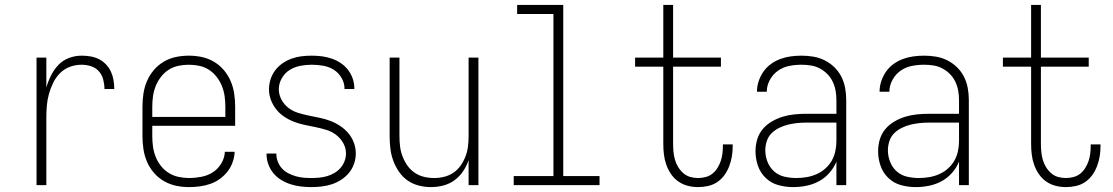

<svg xmlns="http://www.w3.org/2000/svg" viewBox="-20 -755 4540 783"><path d="M129 0V-520H169V-398Q176 -423 188 -447Q200 -471 218 -490Q236 -509 261 -518.5Q286 -528 313 -528Q331 -528 349 -525Q367 -522 383 -514Q399 -506 412 -492.5Q425 -479 432.5 -462.5Q440 -446 443 -428Q446 -410 446 -392H406Q406 -411 401 -430.5Q396 -450 383 -464.5Q370 -479 351 -485Q332 -491 313 -491Q288 -491 265 -482.5Q242 -474 225 -457Q208 -440 197 -417.5Q186 -395 179.5 -371.5Q173 -348 171 -324Q169 -300 169 -276V0Z M751 8Q724 8 698 2.5Q672 -3 648.5 -16.5Q625 -30 607.5 -50.5Q590 -71 579.5 -95.5Q569 -120 565 -146.5Q561 -173 561 -200V-320Q561 -347 565 -373.5Q569 -400 579.5 -424.5Q590 -449 607.5 -469.5Q625 -490 648 -503.5Q671 -517 697 -522.5Q723 -528 750 -528Q777 -528 803 -522.5Q829 -517 852 -503.5Q875 -490 892.5 -469.5Q910 -449 920.5 -424.5Q931 -400 935 -373.5Q939 -347 939 -320V-242H601V-200Q601 -178 604 -156.5Q607 -135 615 -115Q623 -95 636.5 -78Q650 -61 668.5 -49.5Q687 -38 708.5 -33.5Q730 -29 751 -29Q776 -29 801.5 -34Q827 -39 848 -52.5Q869 -66 882.5 -88.5Q896 -111 897 -136H937Q936 -114 928.5 -93Q921 -72 907.5 -55Q894 -38 876 -25Q858 -12 837.5 -5Q817 2 795 5Q773 8 751 8ZM601 -278H899V-320Q899 -342 896 -363Q893 -384 885 -404Q877 -424 863.5 -441.5Q850 -459 832 -470.5Q814 -482 793 -486.5Q772 -491 750 -491Q728 -491 707 -486.5Q686 -482 668 -470.5Q650 -459 636.5 -441.5Q623 -424 615 -404Q607 -384 604 -363Q601 -342 601 -320Z M1249 8Q1228 8 1207 5.5Q1186 3 1165.5 -3.5Q1145 -10 1127 -21Q1109 -32 1095.5 -48Q1082 -64 1074.5 -84.5Q1067 -105 1067 -126V-129H1107V-127Q1107 -111 1113 -95.5Q1119 -80 1130 -68Q1141 -56 1155.5 -48.5Q1170 -41 1185.5 -36.5Q1201 -32 1217 -30.5Q1233 -29 1249 -29Q1265 -29 1281.5 -30.5Q1298 -32 1313.5 -36.5Q1329 -41 1343.5 -49.5Q1358 -58 1368.5 -70Q1379 -82 1385 -97.5Q1391 -113 1391 -129Q1391 -152 1379.5 -172Q1368 -192 1350 -205.5Q1332 -219 1310.5 -225.5Q1289 -232 1267 -236.5Q1245 -241 1223 -245.5Q1201 -250 1180 -258Q1159 -266 1140 -278.5Q1121 -291 1107 -308.5Q1093 -326 1085 -347Q1077 -368 1077 -391Q1077 -412 1083.5 -432Q1090 -452 1102.5 -468.5Q1115 -485 1132.5 -497Q1150 -509 1169.5 -516Q1189 -523 1209.5 -525.5Q1230 -528 1251 -528Q1272 -528 1292 -525.5Q1312 -523 1331.5 -516.5Q1351 -510 1368.5 -498.5Q1386 -487 1398.5 -471Q1411 -455 1418 -435.5Q1425 -416 1425 -395V-392H1385V-394Q1385 -417 1372.5 -438Q1360 -459 1340.5 -471Q1321 -483 1297.5 -487Q1274 -491 1251 -491Q1228 -491 1204.5 -486.5Q1181 -482 1161 -469.5Q1141 -457 1129 -435.5Q1117 -414 1117 -391Q1117 -369 1128 -348.5Q1139 -328 1157 -314.5Q1175 -301 1196.5 -294.5Q1218 -288 1240 -283.5Q1262 -279 1284 -274.5Q1306 -270 1327 -262Q1348 -254 1367 -241.5Q1386 -229 1400.5 -212Q1415 -195 1423 -173.5Q1431 -152 1431 -129Q1431 -108 1424 -87.5Q1417 -67 1403.5 -50.5Q1390 -34 1371.5 -22Q1353 -10 1333 -3.5Q1313 3 1291.5 5.5Q1270 8 1249 8Z M1737 8Q1712 8 1687 1.5Q1662 -5 1641.5 -19.5Q1621 -34 1606.5 -55.5Q1592 -77 1583.5 -100.5Q1575 -124 1572 -149.5Q1569 -175 1569 -200V-520H1609V-200Q1609 -179 1611.5 -158Q1614 -137 1621.5 -117.5Q1629 -98 1641 -80.5Q1653 -63 1670.5 -51Q1688 -39 1708.5 -34Q1729 -29 1750 -29Q1771 -29 1791.5 -34Q1812 -39 1829.5 -51Q1847 -63 1859 -80.5Q1871 -98 1878.5 -117.5Q1886 -137 1888.5 -158Q1891 -179 1891 -200V-520H1931V0H1891V-102Q1883 -78 1868.5 -56.5Q1854 -35 1833.5 -20Q1813 -5 1788 1.5Q1763 8 1737 8Z M2075 0V-37H2237V-698H2089V-735H2277V-37H2425V0Z M2827 8Q2805 8 2784 2.5Q2763 -3 2745.5 -15.5Q2728 -28 2716 -46Q2704 -64 2697 -84Q2690 -104 2687.5 -125.5Q2685 -147 2685 -169V-483H2570V-520H2685V-735H2725V-520H2920V-483H2725V-169Q2725 -152 2726.5 -136Q2728 -120 2732.5 -104Q2737 -88 2745.5 -74Q2754 -60 2766.5 -49Q2779 -38 2794.5 -33.5Q2810 -29 2827 -29Q2842 -29 2857.5 -33Q2873 -37 2885 -46.5Q2897 -56 2905.5 -69.5Q2914 -83 2919 -97.5Q2924 -112 2926 -127.5Q2928 -143 2928 -159V-166H2968V-157Q2968 -136 2964.5 -116Q2961 -96 2953.5 -76.5Q2946 -57 2934 -40.5Q2922 -24 2905 -12.5Q2888 -1 2867.5 3.5Q2847 8 2827 8Z M3214 8Q3184 8 3154.5 0Q3125 -8 3103 -29Q3081 -50 3071 -79Q3061 -108 3061 -138Q3061 -163 3068 -186.5Q3075 -210 3090.5 -228.5Q3106 -247 3127.5 -259.5Q3149 -272 3172 -279Q3195 -286 3219.5 -288.5Q3244 -291 3268 -291H3391V-348Q3391 -367 3387.5 -386Q3384 -405 3375.5 -422.5Q3367 -440 3353.5 -453.5Q3340 -467 3323 -476Q3306 -485 3287 -488Q3268 -491 3248 -491Q3223 -491 3198 -486Q3173 -481 3152.5 -466.5Q3132 -452 3119.5 -429Q3107 -406 3107 -381H3067Q3067 -403 3074 -424Q3081 -445 3093.5 -463Q3106 -481 3124 -494Q3142 -507 3162.5 -514.5Q3183 -522 3204.5 -525Q3226 -528 3248 -528Q3273 -528 3297 -524Q3321 -520 3343 -509Q3365 -498 3382.5 -481Q3400 -464 3411 -442.5Q3422 -421 3426.5 -396.5Q3431 -372 3431 -348V0H3391V-96Q3381 -71 3362.5 -50Q3344 -29 3320 -16Q3296 -3 3269 2.5Q3242 8 3214 8ZM3227 -29Q3248 -29 3269 -32.5Q3290 -36 3309.5 -44.5Q3329 -53 3345 -67Q3361 -81 3371.5 -99Q3382 -117 3386.5 -138Q3391 -159 3391 -180V-255H3268Q3249 -255 3230 -253Q3211 -251 3193 -246.5Q3175 -242 3157.5 -233.5Q3140 -225 3126.5 -211.5Q3113 -198 3107 -179.5Q3101 -161 3101 -142Q3101 -118 3110 -95Q3119 -72 3137 -56Q3155 -40 3179 -34.5Q3203 -29 3227 -29Z M3714 8Q3684 8 3654.5 0Q3625 -8 3603 -29Q3581 -50 3571 -79Q3561 -108 3561 -138Q3561 -163 3568 -186.5Q3575 -210 3590.5 -228.5Q3606 -247 3627.5 -259.5Q3649 -272 3672 -279Q3695 -286 3719.5 -288.5Q3744 -291 3768 -291H3891V-348Q3891 -367 3887.5 -386Q3884 -405 3875.5 -422.5Q3867 -440 3853.5 -453.5Q3840 -467 3823 -476Q3806 -485 3787 -488Q3768 -491 3748 -491Q3723 -491 3698 -486Q3673 -481 3652.5 -466.5Q3632 -452 3619.5 -429Q3607 -406 3607 -381H3567Q3567 -403 3574 -424Q3581 -445 3593.5 -463Q3606 -481 3624 -494Q3642 -507 3662.5 -514.5Q3683 -522 3704.5 -525Q3726 -528 3748 -528Q3773 -528 3797 -524Q3821 -520 3843 -509Q3865 -498 3882.5 -481Q3900 -464 3911 -442.5Q3922 -421 3926.5 -396.5Q3931 -372 3931 -348V0H3891V-96Q3881 -71 3862.5 -50Q3844 -29 3820 -16Q3796 -3 3769 2.5Q3742 8 3714 8ZM3727 -29Q3748 -29 3769 -32.5Q3790 -36 3809.5 -44.5Q3829 -53 3845 -67Q3861 -81 3871.5 -99Q3882 -117 3886.5 -138Q3891 -159 3891 -180V-255H3768Q3749 -255 3730 -253Q3711 -251 3693 -246.5Q3675 -242 3657.5 -233.5Q3640 -225 3626.5 -211.5Q3613 -198 3607 -179.5Q3601 -161 3601 -142Q3601 -118 3610 -95Q3619 -72 3637 -56Q3655 -40 3679 -34.5Q3703 -29 3727 -29Z M4327 8Q4305 8 4284 2.5Q4263 -3 4245.5 -15.5Q4228 -28 4216 -46Q4204 -64 4197 -84Q4190 -104 4187.5 -125.5Q4185 -147 4185 -169V-483H4070V-520H4185V-735H4225V-520H4420V-483H4225V-169Q4225 -152 4226.5 -136Q4228 -120 4232.5 -104Q4237 -88 4245.5 -74Q4254 -60 4266.5 -49Q4279 -38 4294.5 -33.5Q4310 -29 4327 -29Q4342 -29 4357.5 -33Q4373 -37 4385 -46.5Q4397 -56 4405.5 -69.5Q4414 -83 4419 -97.5Q4424 -112 4426 -127.5Q4428 -143 4428 -159V-166H4468V-157Q4468 -136 4464.5 -116Q4461 -96 4453.5 -76.5Q4446 -57 4434 -40.5Q4422 -24 4405 -12.5Q4388 -1 4367.5 3.5Q4347 8 4327 8Z"/></svg>

Font: Iosevka Curly Extralight
Style: Regular
Weight: 200
Monospace: yes
Designer: Belleve Invis
Foundry: Belleve Invis
Version: Version 22.1.2; ttfautohint (v1.8.4)